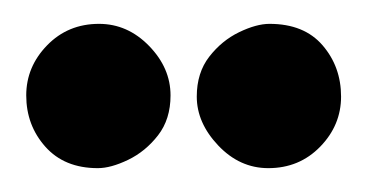

<svg xmlns="http://www.w3.org/2000/svg" viewBox="-20 -892 308 161"><path d="M205 -751Q181 -751 163 -770Q145 -789 145 -811Q145 -831 155.5 -844.5Q166 -858 180.5 -865Q195 -872 206 -872Q235 -872 250.5 -854Q266 -836 266 -811Q266 -787 248.5 -769Q231 -751 205 -751ZM62 -751Q34 -751 18 -769Q2 -787 2 -812Q2 -836 19.5 -854Q37 -872 63 -872Q87 -872 105 -853.5Q123 -835 123 -812Q123 -792 112.5 -778.5Q102 -765 87.5 -758Q73 -751 62 -751Z"/></svg>

Font: Danfo
Style: Regular
Weight: 400
Designer: Seyi Olusanya, David Udoh, Eyiyemi Adegbite, Mirko Velimirović
Version: Version 1.000